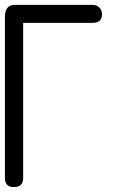

<svg xmlns="http://www.w3.org/2000/svg" viewBox="-20 -761 532 781"><path d="M0 -37.1V-692.9Q0 -741.2 41 -741.2H356Q373.5 -741.2 384.3 -730Q395 -718.8 395 -703.1Q395 -668 356 -668H74.2V-37.1Q74.2 0 36.1 0Q0 0 0 -37.1Z"/></svg>

Font: BPreplay
Style: Regular
Weight: 400
Designer: Magenta/George Triantafyllakos
Foundry: Magenta/George Triantafyllakos
Version: Version 1.00